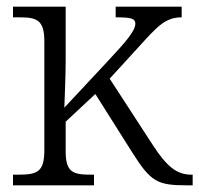

<svg xmlns="http://www.w3.org/2000/svg" viewBox="-20 -556 598 576"><path d="M19 0H262V-32H254C200 -32 177 -38 177 -102V-191L266 -274L374 -103C433 -9 451 0 544 0H558V-32H554C510 -32 480 -57 439 -120L309 -320L395 -414C452 -477 476 -504 525 -504V-536H327V-504C372 -504 386 -501 386 -485C386 -463 357 -430 300 -369L173 -233C174 -259 177 -331 177 -374V-536H19V-504H38C89 -504 113 -497 113 -433V-105C113 -39 91 -32 33 -32H19Z"/></svg>

Font: Noto Serif Light
Style: Regular
Weight: 300
Designer: Monotype Design Team
Foundry: Monotype Imaging Inc.
Version: Version 2.013